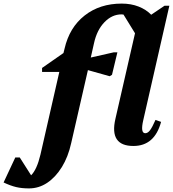

<svg xmlns="http://www.w3.org/2000/svg" viewBox="-212 -797 962 1068"><path d="M-51 251Q-91 251 -122.5 243.5Q-154 236 -192 218L-127 79H-102L-39 178Q-7 147 13 63L118 -397H22V-419L141 -502L147 -526Q174 -644 258.5 -710.5Q343 -777 465 -777Q517 -777 559 -760.5Q601 -744 629 -715L703 -765H730L585 -129Q568 -56 596 -56Q610 -56 622.5 -72.5Q635 -89 653 -130L684 -119Q648 15 530 15Q395 15 430 -136L539 -612L475 -716Q470 -717 464 -717Q411 -717 369 -673.5Q327 -630 311 -557L293 -477L421 -506H441L411 -381L398 -373L277 -407L184 -1Q167 76 132 132.5Q97 189 50.5 220Q4 251 -51 251Z"/></svg>

Font: Platypi
Style: Bold Italic
Weight: 700
Italic angle: -13°
Designer: David Sargent
Foundry: Bolt Cutter Type
Version: Version 1.200; ttfautohint (v1.8.4.7-5d5b)